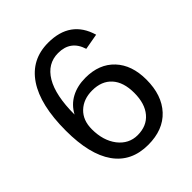

<svg xmlns="http://www.w3.org/2000/svg" viewBox="-197 -819 950 950"><g transform="rotate(-45 278.0 -344.0)"><path d="M512 -225Q512 -116 453.5 -53Q395 10 290 10Q173 10 112 -76Q51 -162 51 -328Q51 -508 115 -603Q179 -698 297 -698Q452 -698 493 -558L409 -543Q383 -627 296 -627Q221 -627 179.5 -557.5Q138 -488 138 -354Q162 -399 205 -422Q248 -445 305 -445Q401 -445 456.5 -386Q512 -327 512 -225ZM423 -221Q423 -296 386.5 -336.5Q350 -377 284 -377Q223 -377 185 -341Q147 -305 147 -242Q147 -163 186 -112Q226 -61 287 -61Q351 -61 387 -103.5Q423 -146 423 -221Z"/></g></svg>

Font: Libra Sans
Style: Regular
Weight: 400
Foundry: Context Ltd
Version: Version 1.000; ttfautohint (v1.3)